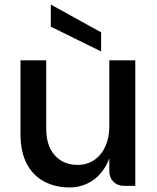

<svg xmlns="http://www.w3.org/2000/svg" viewBox="-20 -816 689 843"><path d="M460 -64V-551H574V0H524Q496 0 478 -18Q460 -36 460 -64ZM286 7Q222 7 173 -19.5Q124 -46 97 -98Q70 -150 70 -227V-551H183V-251Q183 -175 221 -133.5Q259 -92 321 -92Q363 -92 394.5 -114Q426 -136 443 -174Q460 -212 460 -261L480 -232Q477 -150 449.5 -97Q422 -44 379 -18.5Q336 7 286 7ZM203 -796 424 -674V-590L203 -699Z"/></svg>

Font: Parkinsans Light Medium
Style: Regular
Weight: 500
Version: Version 1.000